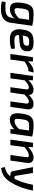

<svg xmlns="http://www.w3.org/2000/svg" viewBox="1695 -2239 751 4181"><g transform="rotate(90 2070.5 -148.5)"><path d="M542 -475 479 -25Q453 207 178 207Q74 207 11 184L22 107Q94 109 170 109Q332 109 357 7Q358 2 363 -18Q368 -38 371 -47.5Q374 -57 380.5 -73Q387 -89 395 -102Q357 -52 300 -21Q243 10 174 11Q91 12 56 -47.5Q21 -107 42 -253Q52 -320 68.5 -367Q85 -414 105 -440.5Q125 -467 154.5 -481.5Q184 -496 210.5 -500Q237 -504 277 -504Q421 -504 542 -475ZM411 -406 319 -407Q234 -407 207.5 -380Q181 -353 165 -247Q152 -146 161 -117.5Q170 -89 209 -90Q252 -91 290.5 -114Q329 -137 379 -187Z M1037 -99 1045 -20Q968 12 837 12Q706 12 655 -54.5Q604 -121 622 -258Q641 -399 701 -451.5Q761 -504 899 -504Q1021 -504 1063.5 -462.5Q1106 -421 1095 -341Q1085 -269 1039 -237Q993 -205 898 -199L743 -186Q744 -128 771 -107.5Q798 -87 853 -87Q936 -87 1037 -99ZM750 -268 890 -280Q932 -283 951.5 -298.5Q971 -314 976 -352Q979 -390 961 -399Q943 -408 884 -408Q818 -407 791 -379.5Q764 -352 750 -268Z M1558 -504 1530 -390H1498Q1474 -390 1445 -378.5Q1416 -367 1392 -353.5Q1368 -340 1319 -308L1277 0H1156L1225 -490H1318L1315 -386Q1433 -504 1530 -504Z M1728 -490 1726 -393Q1834 -504 1931 -504Q1986 -504 2016 -477Q2046 -450 2048 -402Q2102 -456 2148 -480Q2194 -504 2243 -504Q2308 -504 2338.5 -467Q2369 -430 2359 -366L2308 0H2188L2234 -334Q2240 -372 2229.5 -386.5Q2219 -401 2192 -401Q2161 -401 2129.5 -381.5Q2098 -362 2038 -306L1995 0H1879L1925 -334Q1930 -370 1921 -385.5Q1912 -401 1883 -401Q1851 -401 1819.5 -382Q1788 -363 1729 -310L1686 0H1566L1635 -490Z M2887 0H2791L2794 -85Q2711 11 2589 12Q2499 13 2466.5 -47Q2434 -107 2454 -253Q2466 -336 2487.5 -387.5Q2509 -439 2544 -464Q2579 -489 2614.5 -496.5Q2650 -504 2707 -504Q2834 -504 2954 -475ZM2822 -406 2733 -407Q2687 -407 2663 -402.5Q2639 -398 2620.5 -380.5Q2602 -363 2593.5 -333Q2585 -303 2577 -247Q2563 -144 2571.5 -117Q2580 -90 2621 -90Q2663 -90 2702 -113.5Q2741 -137 2791 -187Z M3185 -490 3182 -389Q3306 -504 3410 -504Q3472 -504 3504.5 -468Q3537 -432 3528 -366L3476 0H3355L3401 -332Q3406 -373 3398.5 -387.5Q3391 -402 3365 -401Q3327 -401 3287 -379Q3247 -357 3183 -307L3141 0H3020L3089 -490Z M4003 -490H4130Q4082 -251 3991 -78Q3913 69 3832 129.5Q3751 190 3637 204L3618 122Q3683 107 3730 81.5Q3777 56 3820 0H3769Q3746 0 3729 -13.5Q3712 -27 3708 -49L3619 -490H3747L3810 -106Q3813 -90 3829 -90H3875L3888 -117Q3969 -292 4003 -490Z"/></g></svg>

Font: Exo 2.0 Semi Bold
Style: Italic
Weight: 600
Italic angle: -8°
Designer: Natanael Gama
Version: Version 1.001;PS 001.001;hotconv 1.0.70;makeotf.lib2.5.58329